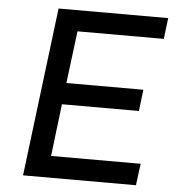

<svg xmlns="http://www.w3.org/2000/svg" viewBox="-52 -772 757 820"><g transform="rotate(5 326.5 -361.5)"><path d="M636 -723 625 -633H255L227 -409H557L546 -317H216L189 -93H573L561 0H77L166 -723Z"/></g></svg>

Font: Josefin Sans
Style: Italic
Weight: 400
Italic angle: -7°
Designer: Santiago Orozco
Foundry: Typemade
Version: Version 2.000